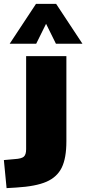

<svg xmlns="http://www.w3.org/2000/svg" viewBox="-91 -784 446 992"><path d="M252 -54Q252 33 228 82Q204 131 149 155Q94 179 -7 185L-57 188L-71 43L-15 38Q20 36 32 25.5Q44 15 44 -13V-494H252ZM-41 -558 95 -764H199L335 -558H198L147 -661L96 -558Z"/></svg>

Font: Nunito Sans Heavy
Style: Regular
Weight: 400
Designer: Vernon Adams
Foundry: Vernon Adams
Version: Version 2.500